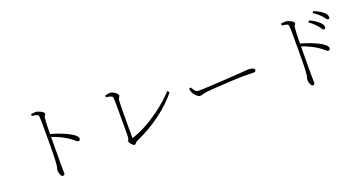

<svg xmlns="http://www.w3.org/2000/svg" viewBox="-39 -1431 4078 2156"><g transform="rotate(-20 2000.0 -353.0)"><path d="M342 -740Q360 -742 372 -743.5Q384 -745 394 -745Q409 -745 425.5 -739.5Q442 -734 457.5 -726Q473 -718 482.5 -709Q492 -700 492 -692Q492 -684 488 -679Q484 -674 479.5 -666.5Q475 -659 473 -643Q470 -615 468.5 -577.5Q467 -540 466.5 -504Q466 -468 466 -442Q466 -429 465.5 -388.5Q465 -348 465 -293.5Q465 -239 464.5 -182Q464 -125 464 -78Q464 -47 465 -25.5Q466 -4 466 10Q466 22 459.5 28Q453 34 442 34Q430 34 421.5 19.5Q413 5 408.5 -12.5Q404 -30 404 -39Q404 -54 409 -69Q414 -84 417 -111Q420 -139 421.5 -182Q423 -225 423.5 -273.5Q424 -322 424 -367Q424 -412 424 -443Q424 -473 424 -505.5Q424 -538 424 -569.5Q424 -601 423.5 -629Q423 -657 421 -676Q420 -699 403 -706Q386 -713 343 -717ZM459 -459Q531 -440 600 -412Q669 -384 711 -357Q730 -344 745.5 -328Q761 -312 761 -296Q761 -287 755.5 -279.5Q750 -272 739 -272Q732 -272 724.5 -276.5Q717 -281 707.5 -289.5Q698 -298 684.5 -309.5Q671 -321 651 -334Q612 -360 564 -383Q516 -406 459 -425Z M1196 -651Q1213 -656 1229 -659Q1245 -662 1255 -662Q1267 -662 1282.5 -655.5Q1298 -649 1312.5 -639Q1327 -629 1336 -618Q1345 -607 1345 -599Q1345 -593 1340.5 -586.5Q1336 -580 1331 -571Q1326 -562 1324 -545Q1323 -528 1322 -487Q1321 -446 1320.5 -392Q1320 -338 1320 -282Q1320 -226 1320 -179Q1320 -132 1320 -105Q1320 -97 1328 -99Q1386 -118 1446 -147Q1506 -176 1564.5 -212.5Q1623 -249 1677.5 -290Q1732 -331 1780.5 -374Q1829 -417 1867 -460L1888 -439Q1797 -324 1660.5 -223.5Q1524 -123 1364 -52Q1350 -46 1343 -38Q1336 -30 1330.5 -24Q1325 -18 1317 -18Q1310 -18 1300.5 -25Q1291 -32 1282.5 -42Q1274 -52 1268.5 -62Q1263 -72 1263 -78Q1263 -86 1270 -98Q1277 -110 1277 -139Q1277 -152 1277.5 -185Q1278 -218 1278 -263.5Q1278 -309 1278 -358.5Q1278 -408 1278 -455.5Q1278 -503 1277.5 -540Q1277 -577 1275 -596Q1275 -602 1269 -608.5Q1263 -615 1246.5 -621Q1230 -627 1197 -630Z M2129 -408Q2138 -392 2147.5 -377Q2157 -362 2169.5 -352.5Q2182 -343 2200 -343Q2221 -343 2262 -344.5Q2303 -346 2355 -349Q2407 -352 2461.5 -355Q2516 -358 2565 -361Q2614 -364 2648 -366.5Q2682 -369 2692 -369Q2742 -372 2764.5 -375Q2787 -378 2806 -378Q2821 -378 2838 -374.5Q2855 -371 2866.5 -364Q2878 -357 2878 -346Q2878 -336 2872 -329.5Q2866 -323 2843 -323Q2818 -323 2789.5 -324Q2761 -325 2718 -325Q2701 -325 2658.5 -323.5Q2616 -322 2561 -319Q2506 -316 2450.5 -312.5Q2395 -309 2349.5 -306Q2304 -303 2282 -300Q2257 -297 2242.5 -293Q2228 -289 2218 -286Q2208 -283 2195 -283Q2184 -283 2168 -295Q2152 -307 2138.5 -323.5Q2125 -340 2119 -354Q2114 -367 2111.5 -377.5Q2109 -388 2107 -401Z M3711 -561Q3695 -580 3673.5 -600.5Q3652 -621 3620 -643L3635 -661Q3672 -644 3698 -627Q3724 -610 3741 -595Q3761 -578 3770 -562Q3779 -546 3779 -530Q3779 -520 3774 -514.5Q3769 -509 3760 -509Q3748 -509 3738 -525.5Q3728 -542 3711 -561ZM3793 -650Q3775 -669 3754.5 -686.5Q3734 -704 3702 -725L3716 -743Q3753 -728 3779.5 -712.5Q3806 -697 3823 -682Q3843 -666 3852 -650.5Q3861 -635 3861 -620Q3861 -609 3856 -604Q3851 -599 3842 -599Q3831 -599 3820.5 -615Q3810 -631 3793 -650ZM3327 -735Q3345 -737 3357 -738.5Q3369 -740 3379 -740Q3394 -740 3410.5 -734.5Q3427 -729 3442.5 -721Q3458 -713 3467.5 -704Q3477 -695 3477 -687Q3477 -679 3473 -674Q3469 -669 3464.5 -661.5Q3460 -654 3458 -638Q3455 -610 3453.5 -572.5Q3452 -535 3451.5 -499Q3451 -463 3451 -437Q3451 -424 3450.5 -383.5Q3450 -343 3450 -288.5Q3450 -234 3449.5 -177Q3449 -120 3449 -73Q3449 -42 3450 -20.5Q3451 1 3451 15Q3451 27 3444.5 33Q3438 39 3427 39Q3415 39 3406.5 24.5Q3398 10 3393.5 -7.5Q3389 -25 3389 -34Q3389 -49 3394 -64Q3399 -79 3402 -106Q3405 -134 3406.5 -177Q3408 -220 3408.5 -268.5Q3409 -317 3409 -362Q3409 -407 3409 -438Q3409 -468 3409 -500.5Q3409 -533 3409 -564.5Q3409 -596 3408.5 -624Q3408 -652 3406 -671Q3405 -694 3388 -701Q3371 -708 3328 -712ZM3444 -454Q3516 -435 3585 -407Q3654 -379 3696 -352Q3715 -339 3730.5 -323Q3746 -307 3746 -291Q3746 -282 3740.5 -274.5Q3735 -267 3724 -267Q3717 -267 3709.5 -271.5Q3702 -276 3692.5 -284.5Q3683 -293 3669.5 -304.5Q3656 -316 3636 -329Q3597 -355 3549 -378Q3501 -401 3444 -420Z"/></g></svg>

Font: Noto Serif KR
Style: Regular
Weight: 200
Designer: Ryoko NISHIZUKA 西塚涼子 (kana & ideographs); Frank Grießhammer (Latin, Greek & Cyrillic); Wenlong ZHANG 张文龙 (bopomofo); San
Foundry: Adobe
Version: Version 2.001;hotconv 1.1.0;makeotfexe 2.6.0